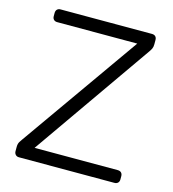

<svg xmlns="http://www.w3.org/2000/svg" viewBox="-105 -787 789 875"><g transform="rotate(15 289.5 -350.0)"><path d="M64 0Q54 0 48 -6.5Q42 -13 42 -23V-43Q42 -58 48 -67.5Q54 -77 57 -81L451 -640H73Q63 -640 57 -646Q51 -652 51 -662V-677Q51 -688 57 -694Q63 -700 73 -700H504Q515 -700 521 -694Q527 -688 527 -677V-657Q527 -644 523 -636Q519 -628 514 -621L122 -60H514Q525 -60 531 -54Q537 -48 537 -37V-22Q537 -12 531 -6Q525 0 514 0Z"/></g></svg>

Font: Rubik Light Light
Style: Regular
Weight: 300
Version: Version 2.101